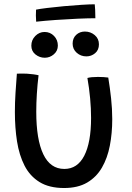

<svg xmlns="http://www.w3.org/2000/svg" viewBox="-20 -872 629 916"><path d="M435 -785Q402 -785 351 -782.8Q300 -780.5 246.5 -776.8Q193 -773 152.5 -768.5Q151.5 -783 151.2 -798Q151 -813 152 -826Q168.5 -829.5 205 -834Q241.5 -838.5 285.2 -842.5Q329 -846.5 369 -849Q409 -851.5 432 -851.5Q433 -844.5 434 -825.2Q435 -806 435 -785ZM392 -603Q365.5 -603 346 -620.2Q326.5 -637.5 326.5 -664Q326.5 -690 343.5 -705.8Q360.5 -721.5 385 -721.5Q412 -721.5 432 -704.5Q452 -687.5 452 -660.5Q452 -633.5 433.8 -618.2Q415.5 -603 392 -603ZM193.5 -596.5Q169 -596.5 149.2 -612.2Q129.5 -628 129.5 -654Q129.5 -681.5 148.5 -700.5Q167.5 -719.5 192.5 -719.5Q219.5 -719.5 237.8 -700.5Q256 -681.5 256 -654.5Q256 -629.5 237 -613Q218 -596.5 193.5 -596.5ZM397 -500Q414.5 -505 447.5 -505Q459.5 -505 473.8 -504.2Q488 -503.5 496.5 -502Q504.5 -453.5 510 -402.8Q515.5 -352 515.5 -303.5Q515.5 -236.5 504 -177Q492.5 -117.5 466.2 -72.2Q440 -27 395.8 -1Q351.5 25 286 25Q214.5 25 168.5 -3.5Q122.5 -32 97 -82Q71.5 -132 61.2 -197.5Q51 -263 51 -337.5Q51 -382.5 54 -429.2Q57 -476 60.5 -520.5Q69 -521 82.8 -521Q96.5 -521 108 -520.5Q123.5 -519.5 138.8 -517.5Q154 -515.5 164 -513Q158.5 -468 155.8 -424Q153 -380 153 -339Q153 -206.5 186.5 -136.2Q220 -66 287 -66Q349.5 -66 382 -129.2Q414.5 -192.5 414.5 -309.5Q414.5 -354 410 -402.8Q405.5 -451.5 397 -500Z"/></svg>

Font: Grandstander
Style: Regular
Weight: 400
Designer: Tyler Finck
Foundry: Etcetera Type Co
Version: Version 1.200; ttfautohint (v1.8.3)